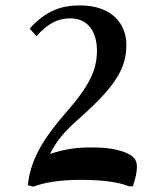

<svg xmlns="http://www.w3.org/2000/svg" viewBox="-20 -690 594 711"><path d="M104 1C149 -16 208 -24 279 -24C358 -24 418 -16 458 0H472C482 -32 487 -51 487 -72C487 -94 479 -109 454 -121C416 -139 370 -144 319 -144C259 -144 222 -138 165 -120C190 -168 215 -200 273 -251C410 -372 448 -439 448 -524C448 -602 394 -670 276 -670C213 -670 152 -654 90 -584L115 -556C158 -604 195 -622 240 -622C319 -622 339 -553 339 -504C339 -433 315 -376 220 -268C125 -159 92 -85 83 -4Z"/></svg>

Font: Noto Nastaliq Urdu
Style: Regular
Weight: 400
Designer: Monotype Design Team (Patrick Giasson: type design, Kamal Mansour: OpenType code, Glenda Bellarosa). Updated by Simon Co
Foundry: Monotype Imaging Inc., Simon Cozens
Version: Version 3.009